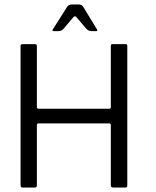

<svg xmlns="http://www.w3.org/2000/svg" viewBox="-20 -859 708 871"><path d="M73.3 -17.8V-651Q73.2 -658.7 83.3 -658.7H137.8Q147.3 -658.8 147.3 -649.8V-373.7Q147.3 -365.8 155.2 -365.8H475.7Q482.3 -365.8 482.7 -372.7V-650.8Q482.5 -658.7 489.5 -658.7H549.2Q557.5 -658.7 557.5 -650.8V-18.5Q557.5 -8.3 549.8 -8.3H494.5Q482.5 -8.3 482.7 -17.8V-291.7Q482.7 -299.3 475.7 -299.2H154Q148.2 -299 147.3 -292.7V-17.8Q147.3 -8.2 137.2 -8.3H82.3Q73.3 -8.3 73.3 -17.8ZM219.7 -725.7 285 -828.7Q292 -838.8 307.2 -838.8H336.8Q351 -838.8 357.8 -827.8L419.8 -725.8Q425.5 -717.5 414.8 -717.7H395Q380.8 -717.8 370.2 -730L327.5 -780.3Q320.8 -790 312.3 -780.3L268.7 -729Q259 -717.8 245.7 -717.7H224.7Q214.3 -717.7 219.7 -725.7Z"/></svg>

Font: Vivano Light
Style: Regular
Weight: 300
Designer: Joe Prince, Josias Burgherr
Version: Version 2.064;September 19, 2022;FontCreator 14.0.0.2877 64-